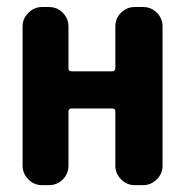

<svg xmlns="http://www.w3.org/2000/svg" viewBox="-20 -540 540 560"><path d="M397.5 -519.5Q420.9 -519.5 437.5 -502.9Q454.1 -486.3 454.1 -462.9V-56.6Q454.1 -33.2 437 -16.6Q419.9 0 397.5 0H373Q349.6 0 333 -17.1Q316.4 -34.2 316.4 -56.6V-215.8Q316.4 -223.6 306.6 -223.6H189.5Q180.7 -223.6 179.7 -215.8V-56.6Q179.7 -33.2 163.1 -16.6Q146.5 0 123 0H102.5Q79.1 0 62.5 -17.1Q45.9 -34.2 45.9 -56.6V-462.9Q45.9 -486.3 63 -502.9Q80.1 -519.5 102.5 -519.5H123Q146.5 -519.5 163.1 -502.9Q179.7 -486.3 179.7 -462.9V-339.8Q179.7 -332 189.5 -332H306.6Q315.4 -332 316.4 -339.8V-462.9Q316.4 -486.3 333 -502.9Q349.6 -519.5 373 -519.5Z"/></svg>

Font: Rounded Mgen+ 2m bold
Style: Bold
Weight: 700
Designer: [Source Han Sans]
Ryoko NISHIZUKA  (kana & ideographs); Paul D. Hunt (Latin, Greek & Cyrillic); Wenlong ZHANG  (bopomofo
Version: Version 1.059.20150602